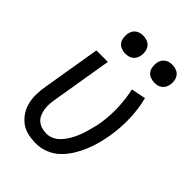

<svg xmlns="http://www.w3.org/2000/svg" viewBox="-217 -829 933 933"><g transform="rotate(45 250.0 -362.0)"><path d="M207 8Q178 8 150.5 2Q123 -4 102 -19.5Q81 -35 66 -57.5Q51 -80 44.5 -106.5Q38 -133 38.5 -162Q39 -191 44 -219L94 -520H173L121 -208Q118 -191 117 -173.5Q116 -156 118.5 -139.5Q121 -123 127.5 -108Q134 -93 146 -82.5Q158 -72 174 -67Q190 -62 208 -62Q225 -62 242 -69Q259 -76 272.5 -89Q286 -102 296.5 -117.5Q307 -133 315 -149Q323 -165 329.5 -182Q336 -199 340.5 -216Q345 -233 349.5 -250Q354 -267 357 -284Q366 -341 364 -398Q362 -455 350 -508L425 -523Q440 -464 442 -400.5Q444 -337 433 -273Q428 -242 419.5 -211Q411 -180 398.5 -150Q386 -120 368 -91.5Q350 -63 326 -40Q302 -17 270 -4.5Q238 8 207 8ZM404 -608Q390 -608 376 -613.5Q362 -619 354 -630Q346 -641 344 -655.5Q342 -670 344 -685Q346 -695 351 -704.5Q356 -714 365 -720.5Q374 -727 384 -729.5Q394 -732 405 -732Q419 -732 433 -726.5Q447 -721 455 -710Q463 -699 465.5 -684.5Q468 -670 465 -655Q463 -645 458 -635.5Q453 -626 444 -619.5Q435 -613 425 -610.5Q415 -608 404 -608ZM204 -608Q190 -608 176 -613.5Q162 -619 154 -630Q146 -641 144 -655.5Q142 -670 144 -685Q146 -695 151 -704.5Q156 -714 165 -720.5Q174 -727 184 -729.5Q194 -732 205 -732Q219 -732 233 -726.5Q247 -721 255 -710Q263 -699 265.5 -684.5Q268 -670 265 -655Q263 -645 258 -635.5Q253 -626 244 -619.5Q235 -613 225 -610.5Q215 -608 204 -608Z"/></g></svg>

Font: Iosevka
Style: Italic
Weight: 400
Italic angle: -9°
Monospace: yes
Designer: Belleve Invis
Foundry: Belleve Invis
Version: Version 32.5.0; ttfautohint (v1.8.4)